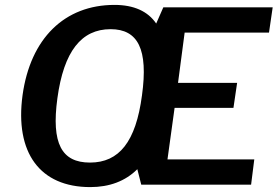

<svg xmlns="http://www.w3.org/2000/svg" viewBox="-20 -753 1142 783"><path d="M1017 -103H663L692 -313H932L947 -415H706L733 -620H1077L1092 -723H646L617 -657C583 -707 526 -733 447 -733C243 -733 104 -596 72 -365C40 -130 143 10 348 10C426 10 491 -14 540 -63L556 0H1004ZM347 -90C231 -90 189 -168 214 -352C240 -544 312 -634 431 -634C543 -634 585 -552 559 -364C534 -175 466 -90 347 -90Z"/></svg>

Font: United Sans SemiBold
Style: Italic
Weight: 600
Italic angle: -8°
Designer: Pablo Impallari, Rodrigo Fuenzalida (Modified by Dan O. Williams)
Version: Version 1.000;PS 001.000;hotconv 1.0.88;makeotf.lib2.5.64775